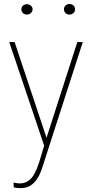

<svg xmlns="http://www.w3.org/2000/svg" viewBox="-20 -742 463 975"><path d="M218.8 -50.3 372.6 -528.3H400.4L201.7 87.4Q196.8 104 189 125.5Q181.2 147 168.2 167Q155.3 187 134.8 200.2Q114.3 213.4 83.5 213.4Q76.2 213.4 65.4 212.2Q54.7 210.9 49.8 209L48.8 185.1Q54.7 186.5 64.9 188Q75.2 189.5 78.6 189.5Q106.4 189.5 125 175.8Q143.6 162.1 156 138.2Q168.5 114.3 178.2 84ZM54.2 -528.3 220.7 -28.8 228.5 -4.4 208.5 10.3 26.9 -528.3ZM88.4 -695.3Q88.4 -705.6 96.2 -713.1Q104 -720.7 116.7 -720.7Q128.4 -720.7 137 -713.1Q145.5 -705.6 145.5 -695.3Q145.5 -684.1 137 -676Q128.4 -668 116.7 -668Q104 -668 96.2 -676Q88.4 -684.1 88.4 -695.3ZM304.7 -695.3Q304.7 -706.1 312.7 -713.9Q320.8 -721.7 332.5 -721.7Q345.2 -721.7 353.3 -713.9Q361.3 -706.1 361.3 -695.3Q361.3 -684.1 353.3 -676Q345.2 -668 332.5 -668Q320.8 -668 312.7 -676Q304.7 -684.1 304.7 -695.3Z"/></svg>

Font: Roboto Condensed Thin
Style: Regular
Weight: 250
Width: 3
Designer: Christian Robertson
Foundry: Google
Version: Version 3.009; 2024